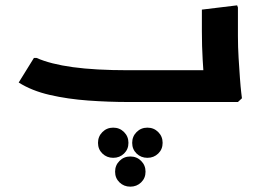

<svg xmlns="http://www.w3.org/2000/svg" viewBox="-20 -382 976 719"><path d="M461 0Q387 0 310.5 -5.5Q234 -11 166.5 -26.5Q99 -42 50 -73L107 -165H117Q169 -142 253 -130.5Q337 -119 461 -119H739L734 0ZM745 0 748 -42Q748 -42 745 -74.5Q742 -107 739 -158Q736 -209 736 -265V-346L868 -362L871 -354V-247Q871 -206 873.5 -165Q876 -124 878.5 -89.5Q881 -55 883.5 -34.5Q886 -14 886 -14L871 0ZM650 0V-119H756V0ZM650 0Q639 0 634.5 -17.5Q630 -35 630 -61Q630 -87 634.5 -103Q639 -119 650 -119ZM404 209Q380 209 363.5 193Q347 177 347 153Q347 129 363.5 112.5Q380 96 404 96Q428 96 444.5 112.5Q461 129 461 153Q461 177 444.5 193Q428 209 404 209ZM532 209Q508 209 491.5 193Q475 177 475 153Q475 129 491.5 112.5Q508 96 532 96Q556 96 572.5 112.5Q589 129 589 153Q589 177 572.5 193Q556 209 532 209ZM468 317Q444 317 427.5 301Q411 285 411 261Q411 237 427.5 220.5Q444 204 468 204Q492 204 508.5 220.5Q525 237 525 261Q525 285 508.5 301Q492 317 468 317Z"/></svg>

Font: Fustat ExtraBold
Style: Regular
Weight: 800
Designer: Mohamed Gaber, Khaled Hosny, Laura Garcia Mut
Foundry: Kief Type Foundry, Alif Type Foundry, Hard Type Foundry
Version: Version 1.007